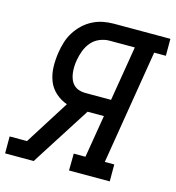

<svg xmlns="http://www.w3.org/2000/svg" viewBox="-115 -828 841 920"><g transform="rotate(15 305.5 -367.5)"><path d="M-6 0V-84H80L219 -304Q187 -315 161.5 -338Q136 -361 124 -393Q112 -425 111 -461Q110 -497 116 -534Q120 -560 128 -586Q136 -612 151 -636Q166 -660 186.5 -679.5Q207 -699 232.5 -712Q258 -725 284.5 -730Q311 -735 337 -735H617V-651H559L466 -84H513V0H311L312 -84H370L405 -295H324L149 -21L136 0ZM289 -379H418L463 -651H337Q313 -651 289 -641Q265 -631 248.5 -611.5Q232 -592 223 -568Q214 -544 210 -520Q207 -504 206.5 -487.5Q206 -471 208 -455Q210 -439 216 -424.5Q222 -410 232.5 -399.5Q243 -389 258 -384Q273 -379 289 -379Z"/></g></svg>

Font: Iosevka Etoile Medium
Style: Italic
Weight: 500
Italic angle: -9°
Designer: Belleve Invis
Foundry: Belleve Invis
Version: Version 22.1.2; ttfautohint (v1.8.4)